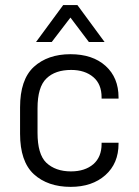

<svg xmlns="http://www.w3.org/2000/svg" viewBox="-20 -726 543 752"><path d="M112.3 -43.9Q58.6 -93.8 58.6 -202.1V-305.7Q58.6 -414.1 112.3 -463.9Q167 -513.7 255.9 -513.7Q342.8 -513.7 393.6 -467.8Q444.3 -421.9 444.3 -344.7V-339.8H377.9V-344.7Q377.9 -396.5 345.7 -423.8Q312.5 -452.1 258.8 -452.1Q196.3 -452.1 162.1 -418.9Q127 -385.7 127 -301.8V-206.1Q127 -122.1 161.1 -88.9Q197.3 -54.7 257.8 -54.7Q312.5 -54.7 345.7 -83Q377.9 -111.3 377.9 -162.1V-167H444.3V-163.1Q444.3 -85.9 392.6 -40Q340.8 5.9 256.8 5.9Q167 5.9 112.3 -43.9ZM227.5 -706.1H283.2L389.6 -561.5H328.1L255.9 -657.2L182.6 -561.5H121.1Z"/></svg>

Font: Dinish
Style: Regular
Weight: 400
Designer: Bert Driehuis
Foundry: Playbeing
Version: Version 3.006; git-39231f3c-release